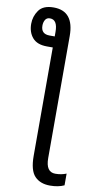

<svg xmlns="http://www.w3.org/2000/svg" viewBox="-117 -812 564 1097"><g transform="rotate(10 165.0 -263.0)"><path d="M-9 -652Q-9 -603 18 -571.5Q45 -540 102 -540H136V88Q136 173 168 206.5Q200 240 257 240Q305 240 339 224V156Q310 168 275 168Q220 168 220 87V-621Q220 -766 102 -766Q41 -766 16 -730.5Q-9 -695 -9 -652ZM136 -630V-604H106Q56 -604 56 -653Q56 -672 64.5 -686.5Q73 -701 92 -701Q136 -701 136 -630Z"/></g></svg>

Font: Noto Sans Display SemiCondensed
Style: Regular
Weight: 400
Width: 4
Designer: Monotype Design team
Foundry: Monotype Imaging Inc.
Version: 1.000